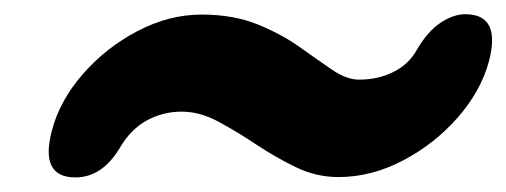

<svg xmlns="http://www.w3.org/2000/svg" viewBox="-20 -476 712 270"><path d="M456 -227Q424.5 -227 395.8 -241Q367 -255 340 -273Q313 -291 287 -305Q261 -319 235.5 -319Q209 -319 186.2 -306.5Q163.5 -294 148.5 -268Q123.5 -226.5 86 -226.5Q35.5 -226.5 53 -292.5Q64 -334.5 96.5 -371.8Q129 -409 173.2 -432.2Q217.5 -455.5 263.5 -455.5Q308 -455.5 342 -441.8Q376 -428 401.5 -409.8Q427 -391.5 447.2 -377.8Q467.5 -364 485 -364Q511.5 -364 533.2 -374.8Q555 -385.5 566.5 -406.5Q581.5 -432 599.5 -444Q617.5 -456 634.5 -456Q685 -456 667.5 -389.5Q656 -347.5 623.5 -310.5Q591 -273.5 546.5 -250.2Q502 -227 456 -227Z"/></svg>

Font: Fraunces 72pt S100 Black
Style: Italic
Weight: 900
Italic angle: -16°
Version: Version 1.000; ttfautohint (v1.8.3)